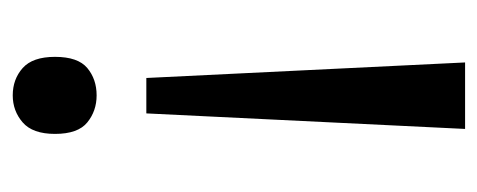

<svg xmlns="http://www.w3.org/2000/svg" viewBox="-250 -504 768 309"><g transform="rotate(90 134.5 -350.0)"><path d="M163 -201H106L81 -714H188ZM72 -54Q72 -91 90 -106Q108 -121 134 -121Q159 -121 177.5 -106Q196 -91 196 -54Q196 -18 177.5 -2Q159 14 134 14Q108 14 90 -2Q72 -18 72 -54Z"/></g></svg>

Font: Noto Sans Nabataean
Style: Regular
Weight: 400
Designer: Monotype Design Team
Foundry: Monotype Imaging Inc.
Version: Version 2.001; ttfautohint (v1.8.4.7-5d5b)